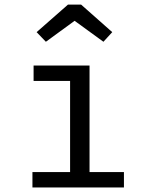

<svg xmlns="http://www.w3.org/2000/svg" viewBox="-20 -830 655 850"><path d="M376.4 -540V-68.2H528.7V0H123.6V-68.2H290.3V-471.8H128.7V-540ZM183.1 -645.1 142.1 -687.7 281 -809.7H339L476.9 -687.7L437.9 -645.1L310.3 -737.9Z"/></svg>

Font: FiraCode Nerd Font
Style: Regular
Weight: 400
Designer: Carrois Corporate, Edenspiekermann AG, Nikita Prokopov
Foundry: Carrois Corporate, Edenspiekermann AG, Nikita Prokopov
Version: Version 6.002;Nerd Fonts 2.2.2